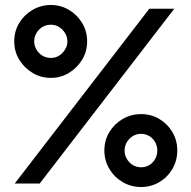

<svg xmlns="http://www.w3.org/2000/svg" viewBox="-20 -735 764 769"><path d="M39 0H139L678 -700H578ZM184 -715Q144 -715 110.5 -695.5Q77 -676 57 -643Q37 -610 37 -569Q37 -529 57 -496Q77 -463 110.5 -443Q144 -423 184 -423Q223 -423 256 -443Q289 -463 309 -496Q329 -529 329 -569Q329 -610 309 -643Q289 -676 256 -695.5Q223 -715 184 -715ZM184 -636Q202 -636 216.5 -627Q231 -618 240.5 -602.5Q250 -587 250 -569Q250 -552 240.5 -536.5Q231 -521 216.5 -512Q202 -503 184 -503Q165 -503 150 -512Q135 -521 126 -536.5Q117 -552 117 -569Q117 -587 126 -602.5Q135 -618 150 -627Q165 -636 184 -636ZM545 -278Q505 -278 471.5 -258.5Q438 -239 418 -206Q398 -173 398 -132Q398 -92 418 -58.5Q438 -25 471.5 -5.5Q505 14 545 14Q585 14 618 -5.5Q651 -25 670.5 -58.5Q690 -92 690 -132Q690 -173 670.5 -206Q651 -239 618 -258.5Q585 -278 545 -278ZM545 -199Q563 -199 578 -190Q593 -181 601.5 -165.5Q610 -150 610 -132Q610 -114 601.5 -98.5Q593 -83 578 -74Q563 -65 545 -65Q527 -65 512 -74Q497 -83 488 -98.5Q479 -114 479 -132Q479 -150 488 -165.5Q497 -181 512 -190Q527 -199 545 -199Z"/></svg>

Font: Advent Pro SemiBold
Style: Regular
Weight: 600
Designer: VivaRado, Andreas Kalpakidis
Foundry: VivaRado, Andreas Kalpakidis
Version: Version 3.000